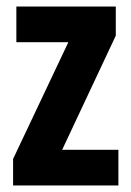

<svg xmlns="http://www.w3.org/2000/svg" viewBox="-20 -567 400 587"><path d="M342 0V-109H170L334 -458V-547H30V-438H189L20 -81V0Z"/></svg>

Font: Noto Sans Lao Looped ExtraCondensed
Style: Bold
Weight: 700
Width: 2
Designer: Mark Frömberg, Ben Mitchell
Foundry: The Fontpad Ltd
Version: Version 1.002